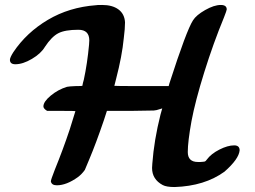

<svg xmlns="http://www.w3.org/2000/svg" viewBox="-20 -706 1027 774"><path d="M42 -447Q20 -447 20 -465Q20 -474 34 -496Q87 -575 173 -626Q259 -677 367 -685Q369 -686 392 -686Q433 -686 457.5 -668Q482 -650 484 -616Q484 -591 479 -552Q472 -480 448 -388L441 -360Q441 -359 550 -359H660L663 -370Q732 -584 758 -624Q771 -645 807 -665.5Q843 -686 870 -686Q894 -686 894 -668Q894 -664 883 -636Q840 -532 803.5 -415Q767 -298 752 -218Q737 -135 737 -93Q737 -53 778 -53H788Q803 -54 806 -55Q809 -56 814 -63Q831 -86 864.5 -103Q898 -120 924 -120Q946 -120 946 -100Q943 -65 885 -14Q805 44 684 48Q651 48 636 40Q593 17 593 -29Q593 -31 593.5 -37Q594 -43 594 -46Q601 -141 627 -244L634 -269Q632 -269 624 -266Q610 -261 600 -260.5Q590 -260 507 -259H411L399 -222Q367 -128 340 -64Q327 -32 322 -21Q310 -4 294 8Q248 41 209 41Q188 41 185 25Q185 19 201 -22Q234 -103 261 -184Q284 -256 284 -258Q284 -259 227 -259H170Q155 -268 155 -277Q155 -296 184.5 -320.5Q214 -345 250 -356Q259 -358 286 -359Q312 -359 312 -360Q314 -372 318 -385Q332 -450 339 -526Q339 -530 339.5 -535.5Q340 -541 340 -543Q340 -586 296 -586Q242 -586 215 -572Q188 -558 161 -517Q145 -490 108.5 -468.5Q72 -447 42 -447Z"/></svg>

Font: KaTeX_Caligraphic
Style: Bold
Weight: 700
Version: Version 3699957226